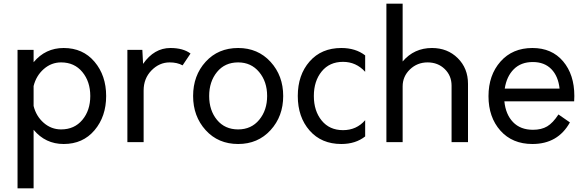

<svg xmlns="http://www.w3.org/2000/svg" viewBox="-20 -770 3171 1040"><path d="M325 -510C259 -510 204.7 -484.3 162 -433V-500H75V250H162V-67C204.7 -15.7 259 10 325 10C394.3 10 450 -14.8 492 -64.5C534 -114.2 555 -176 555 -250C555 -324 534 -385.8 492 -435.5C450 -485.2 394.3 -510 325 -510ZM311 -69C275.7 -69 244.3 -80.8 217 -104.5C189.7 -128.2 171.3 -158.7 162 -196V-304C171.3 -341.3 189.7 -372 217 -396C244.3 -420 275.7 -432 311 -432C359 -432 397.3 -414.7 426 -380C454.7 -345.3 469 -302 469 -250C469 -198 454.7 -154.8 426 -120.5C397.3 -86.2 359 -69 311 -69Z M903 -510C844.3 -510 795 -481.3 755 -424L751 -500H670V0H758V-280C758 -323.3 772.2 -359.5 800.5 -388.5C828.8 -417.5 861.7 -432 899 -432C926.3 -432 949.7 -426.7 969 -416L1012 -480C985.3 -500 949 -510 903 -510Z M1270 10C1341.3 10 1399.8 -15 1445.5 -65C1491.2 -115 1514 -176.7 1514 -250C1514 -323.3 1491.2 -385 1445.5 -435C1399.8 -485 1341.3 -510 1270 -510C1198 -510 1139.3 -485.2 1094 -435.5C1048.7 -385.8 1026 -324 1026 -250C1026 -176.7 1048.7 -115 1094 -65C1139.3 -15 1198 10 1270 10ZM1270 -69C1222 -69 1183.8 -86.2 1155.5 -120.5C1127.2 -154.8 1113 -198 1113 -250C1113 -302 1127.2 -345.3 1155.5 -380C1183.8 -414.7 1222 -432 1270 -432C1316.7 -432 1354.5 -414.7 1383.5 -380C1412.5 -345.3 1427 -302 1427 -250C1427 -198.7 1412.7 -155.7 1384 -121C1355.3 -86.3 1317.3 -69 1270 -69Z M1829 10C1880.3 10 1923.3 -3.7 1958 -31V-119C1926.7 -83 1886.7 -65 1838 -65C1789.3 -65 1750.8 -82.3 1722.5 -117C1694.2 -151.7 1680 -196 1680 -250C1680 -304 1694.2 -348.3 1722.5 -383C1750.8 -417.7 1789.3 -435 1838 -435C1885.3 -435 1925.3 -417 1958 -381V-470C1923.3 -496.7 1880.3 -510 1829 -510C1757 -510 1699.7 -485.7 1657 -437C1614.3 -388.3 1593 -326 1593 -250C1593 -174 1614.3 -111.7 1657 -63C1699.7 -14.3 1757 10 1829 10Z M2320 -510C2255.3 -510 2202.3 -485.7 2161 -437V-750H2073V0H2161V-302C2161 -338 2174.2 -368.7 2200.5 -394C2226.8 -419.3 2258.7 -432 2296 -432C2333.3 -432 2364.3 -420 2389 -396C2413.7 -372 2426 -342 2426 -306V0H2515V-316C2515 -372 2496.5 -418.3 2459.5 -455C2422.5 -491.7 2376 -510 2320 -510Z M3091 -250C3091 -327.3 3070.7 -390 3030 -438C2989.3 -486 2934 -510 2864 -510C2792 -510 2734.3 -485.5 2691 -436.5C2647.7 -387.5 2626 -325 2626 -249C2626 -173 2647.5 -110.8 2690.5 -62.5C2733.5 -14.2 2791.3 10 2864 10C2956 10 3023.7 -29 3067 -107L3005 -150C2985 -119.3 2964.7 -97.8 2944 -85.5C2923.3 -73.2 2897.7 -67 2867 -67C2821.7 -67 2785.7 -80.8 2759 -108.5C2732.3 -136.2 2716.7 -173.7 2712 -221H3090C3090.7 -227.7 3091 -237.3 3091 -250ZM2866 -434C2908 -434 2941.5 -421.2 2966.5 -395.5C2991.5 -369.8 3006.3 -334.7 3011 -290H2714C2720.7 -334 2737 -369 2763 -395C2789 -421 2823.3 -434 2866 -434Z"/></svg>

Font: Orkney
Style: Regular
Weight: 400
Designer: Samuel Oakes and Alfredo Marco Pradil
Foundry: Alfredo Marco Pradil
Version: 1.0; ttfautohint (v1.5)